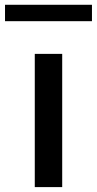

<svg xmlns="http://www.w3.org/2000/svg" viewBox="-60 -764 395 784"><path d="M82 0V-544H194V0ZM-39.5 -677.5V-744.5H315.5V-677.5Z"/></svg>

Font: Encode Sans Exp Md
Style: Regular
Weight: 500
Width: 7
Designer: Multiple Designers
Foundry: Impallari Type
Version: Version 3.002; ttfautohint (v1.8.3) -l 8 -r 50 -G 200 -x 14 